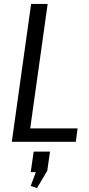

<svg xmlns="http://www.w3.org/2000/svg" viewBox="-20 -720 451 975"><path d="M114 -68H374L365 0H40L138 -700H222L126 -15ZM234 50 220 147 168 235 136 224 183 98 212 154H136L151 50Z"/></svg>

Font: Pathway Extreme SemiCondensed
Style: Italic
Weight: 400
Width: 4
Italic angle: -8°
Version: Version 1.001;gftools[0.9.26]